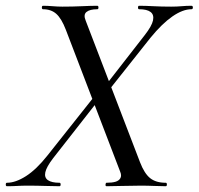

<svg xmlns="http://www.w3.org/2000/svg" viewBox="-43 -645 688 665"><path d="M326 0Q322 0 322.5 -6Q323 -12 326 -12Q345 -12 357 -15.5Q369 -19 374 -28Q379 -37 373 -51L185 -542Q170 -581 152 -597Q134 -613 106 -613Q102 -613 102 -619Q102 -625 106 -625Q122 -625 139.5 -623.5Q157 -622 173 -622Q209 -622 240.5 -623.5Q272 -625 294 -625Q298 -625 298 -619Q298 -613 294 -613Q268 -613 256.5 -603.5Q245 -594 254 -573L442 -83Q457 -44 477 -28Q497 -12 531 -12Q535 -12 535 -6Q535 0 531 0Q513 0 491 -1Q469 -2 444 -2Q411 -2 379.5 -1Q348 0 326 0ZM-19 0Q-23 0 -23 -6Q-23 -12 -19 -12Q11 -12 47 -35Q83 -58 121 -106L282 -309L296 -295L141 -97Q118 -67 114 -48.5Q110 -30 123 -21Q136 -12 163 -12Q167 -12 167 -6Q167 0 163 0Q141 0 113.5 -1Q86 -2 53 -2Q32 -2 16.5 -1Q1 0 -19 0ZM321 -316 307 -329 458 -523Q483 -555 487 -574.5Q491 -594 478.5 -603.5Q466 -613 439 -613Q435 -613 435 -619Q435 -625 439 -625Q461 -625 488.5 -623.5Q516 -622 550 -622Q570 -622 586 -623.5Q602 -625 620 -625Q625 -625 625 -619Q625 -613 620 -613Q590 -613 554 -588Q518 -563 478 -514Z"/></svg>

Font: Cormorant Garamond Light Medium
Style: Italic
Weight: 500
Italic angle: -10°
Version: Version 4.001